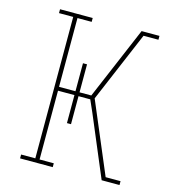

<svg xmlns="http://www.w3.org/2000/svg" viewBox="-109 -825 819 914"><g transform="rotate(15 300.0 -367.5)"><path d="M74 0V-19H144V-716H74V-735H235V-716H165V-377H246V-515H266V-377H324L476 -735H494V-724L343 -368L494 -11V0H476L350 -299L324 -358H266V-220H246V-358H165V-19H235V0ZM490 -716 494 -724V-735H564V-716ZM494 0V-11L490 -19H564V0Z"/></g></svg>

Font: Iosevka Slab Thin Extended
Style: Regular
Weight: 100
Width: 7
Monospace: yes
Designer: Belleve Invis
Foundry: Belleve Invis
Version: Version 11.1.1; ttfautohint (v1.8.3)